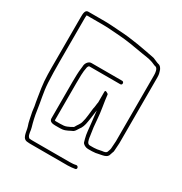

<svg xmlns="http://www.w3.org/2000/svg" viewBox="-177 -746 966 1021"><g transform="rotate(30 306.0 -235.5)"><path d="M410 -389H221C205 -389 192 -372 190 -356C189 -348 190 -348 188 -336C185 -315 184 -281 184 -254V-28C184 -9 202 -5 220 -5H238C247 -5 255 -5 264 -6C286 -9 302 -21 319 -28C329 -34 333 -46 340 -55C351 -68 358 -88 361 -110C362 -117 362 -118 364 -128C367 -146 369 -162 371 -179C371 -180 371 -182 372 -184C375 -162 377 -136 380 -114C384 -81 385 -50 393 -22C396 -12 396 -11 398 -4C402 7 419 16 433 16H449C456 16 462 16 469 15C476 15 483 14 490 12C516 6 547 6 552 -20L556 -32C559 -37 560 -43 560 -48C560 -63 563 -77 563 -94V-499C563 -508 562 -515 561 -520L557 -534C554 -547 544 -561 531 -563C522 -565 503 -575 494 -578C422 -592 345 -608 264 -612C231 -614 203 -617 170 -617H70C51 -617 50 -594 50 -571V-310C50 -246 49 -193 57 -140C63 -105 67 -71 74 -38L76 -22C77 -16 77 -11 78 -7C84 19 88 50 97 73C106 101 102 145 139 145C145 146 153 146 164 146H384C400 146 413 144 427 142C441 141 437 120 423 121C412 124 398 125 384 125H164C153 125 145 125 139 124C136 124 134 123 132 120C120 108 123 83 117 66C109 39 101 5 97 -25C90 -78 77 -126 74 -183C72 -224 71 -261 71 -310V-571C71 -579 71 -587 72 -594C72 -595 72 -595 73 -596H170C203 -596 229 -593 262 -591C321 -588 377 -577 430 -568C448 -565 474 -562 488 -557C499 -555 517 -544 527 -543C539 -537 542 -516 542 -499V-94C542 -78 539 -63 539 -49C539 -41 534 -33 532 -25C529 -15 515 -13 504 -12C494 -11 480 -6 468 -6C461 -5 455 -5 449 -5H433C416 -5 413 -26 410 -42C409 -48 410 -48 408 -57C403 -85 400 -113 398 -143C395 -192 384 -240 379 -288C379 -289 377 -291 373 -293C362 -300 357 -299 357 -291V-226C354 -213 354 -196 350 -183C346 -155 345 -122 337 -96C333 -78 321 -67 314 -53C313 -50 311 -48 309 -47C300 -41 290 -37 279 -32C268 -27 254 -26 238 -26H220C218 -26 208 -25 205 -28V-254C205 -288 205 -327 211 -353C211 -356 215 -368 221 -368H410C416 -368 420 -372 420 -378C420 -384 416 -389 410 -389Z"/></g></svg>

Font: Electronic
Style: Thn
Weight: 100
Version: Version 1.011